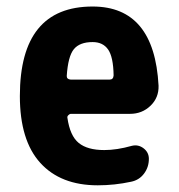

<svg xmlns="http://www.w3.org/2000/svg" viewBox="-20 -550 540 580"><path d="M311.5 -309.6Q322.3 -309.6 323.2 -322.3Q322.3 -377.9 306.6 -400.4Q291 -422.9 259.8 -422.9Q220.7 -422.9 203.1 -401.4Q185.5 -379.9 181.6 -320.3Q181.6 -310.5 193.4 -309.6ZM259.8 -530.3Q446.3 -530.3 459 -291Q460 -254.9 434.6 -230.5Q409.2 -206.1 373 -206.1H194.3Q190.4 -206.1 186.5 -202.1Q182.6 -198.2 183.6 -194.3Q191.4 -139.6 217.8 -118.2Q244.1 -96.7 294.9 -96.7Q333 -96.7 377.9 -109.4Q397.5 -114.3 413.6 -102.1Q429.7 -89.8 429.7 -70.3Q429.7 -44.9 415 -25.4Q400.4 -5.9 376 -1Q326.2 9.8 275.4 9.8Q163.1 9.8 101.6 -58.1Q40 -126 40 -259.8Q40 -530.3 259.8 -530.3Z"/></svg>

Font: Rounded-X Mgen+ 2m bold
Style: Bold
Weight: 700
Designer: [Source Han Sans]
Ryoko NISHIZUKA  (kana & ideographs); Paul D. Hunt (Latin, Greek & Cyrillic); Wenlong ZHANG  (bopomofo
Version: Version 1.059.20150602